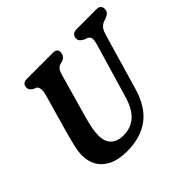

<svg xmlns="http://www.w3.org/2000/svg" viewBox="-165 -904 1121 1121"><g transform="rotate(-45 396.0 -343.0)"><path d="M515.5 -223.5 612.5 -553Q619.5 -578 618.5 -594Q617.5 -610 598.5 -619L582.5 -624.5Q564.5 -634 557.5 -642.5Q550.5 -651 551 -664.5Q551 -679.5 561.5 -689.8Q572 -700 592.5 -700H758Q775 -700 783.5 -691Q792 -682 792 -668.5Q792 -651 783 -641.5Q774 -632 755.5 -624L737.5 -618.5Q715.5 -609 705.2 -593.5Q695 -578 686.5 -548L589.5 -215Q556 -96 482.5 -41.2Q409 13.5 297.5 13.5Q226 13.5 180.2 -9.5Q134.5 -32.5 113.2 -71.2Q92 -110 92.5 -156.5Q93 -191 103 -232Q113 -273 122.5 -308L194 -559.5Q200 -582 197.5 -600.2Q195 -618.5 183.5 -624.5L168 -630Q153.5 -639.5 148.2 -647Q143 -654.5 143 -668Q143.5 -681 152.5 -690.5Q161.5 -700 178 -700H396Q432 -700 431.5 -670Q431 -657 423.8 -645.2Q416.5 -633.5 399.5 -627L379.5 -622Q363.5 -616 355.2 -602.2Q347 -588.5 340.5 -564L268 -308Q255.5 -264 249.2 -232Q243 -200 242.5 -174.5Q241.5 -121.5 269.2 -94.2Q297 -67 348 -67Q407 -67 449 -102.8Q491 -138.5 515.5 -223.5Z"/></g></svg>

Font: Fraunces 72pt SuperSoft SemiBold
Style: Italic
Weight: 600
Italic angle: -16°
Version: Version 1.000;[b76b70a41]